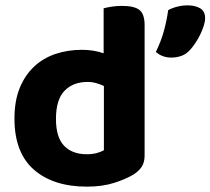

<svg xmlns="http://www.w3.org/2000/svg" viewBox="-20 -682 786 717"><path d="M286 -496Q309 -496 329.5 -492.5Q350 -489 367 -483V-651Q378 -654 396 -657Q414 -660 436 -660Q481 -660 500.5 -645Q520 -630 520 -588V-101Q520 -77 510 -60.5Q500 -44 478 -30Q450 -13 406 1Q362 15 305 15Q179 15 106.5 -48.5Q34 -112 34 -239Q34 -305 53.5 -353Q73 -401 107 -433Q141 -465 187 -480.5Q233 -496 286 -496ZM368 -361Q355 -367 339.5 -371.5Q324 -376 307 -376Q253 -376 221 -343Q189 -310 189 -238Q189 -169 219.5 -137.5Q250 -106 304 -106Q325 -106 341.5 -110.5Q358 -115 368 -121ZM691 -497Q676 -480 658 -473.5Q640 -467 620 -467Q586 -467 562 -488Q582 -529 592.5 -568Q603 -607 608 -644Q622 -652 641.5 -657Q661 -662 680 -662Q709 -662 727.5 -651Q746 -640 746 -614Q746 -602 741 -586Q736 -570 728 -553.5Q720 -537 710 -522Q700 -507 691 -497Z"/></svg>

Font: Baloo 2
Style: Bold
Weight: 700
Designer: Sarang Kulkarni and Ek Type
Foundry: Ek Type
Version: Version 1.640;hotconv 1.0.111;makeotfexe 2.5.65597; ttfautoh